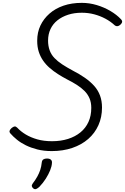

<svg xmlns="http://www.w3.org/2000/svg" viewBox="-20 -1035 874 1342"><path d="M342 21Q286 21 241 9.5Q196 -2 160.5 -19.5Q125 -37 98 -59Q71 -81 52 -103Q44 -113 47.5 -122Q51 -131 61 -140Q73 -150 82 -151Q91 -152 100 -143Q125 -116 160 -95Q195 -74 240.5 -61Q286 -48 344 -48Q405 -48 455.5 -64Q506 -80 542.5 -110Q579 -140 598.5 -183Q618 -226 618 -281Q618 -319 605.5 -348Q593 -377 570.5 -399.5Q548 -422 517.5 -441.5Q487 -461 449 -480Q415 -498 384.5 -517.5Q354 -537 327.5 -560Q301 -583 281.5 -611Q262 -639 251 -673Q240 -707 240 -750Q240 -809 262.5 -856.5Q285 -904 326 -940Q367 -976 424 -995.5Q481 -1015 552 -1015Q605 -1015 656.5 -999.5Q708 -984 752 -958Q796 -932 825 -901Q835 -891 833.5 -881.5Q832 -872 821 -862Q811 -853 800.5 -852Q790 -851 782 -858Q753 -885 716.5 -904.5Q680 -924 638.5 -935Q597 -946 552 -946Q499 -946 456 -932Q413 -918 381.5 -893Q350 -868 333 -832Q316 -796 316 -751Q316 -714 327 -683.5Q338 -653 360.5 -629.5Q383 -606 415 -585Q447 -564 488 -542Q535 -518 573 -491.5Q611 -465 638 -435Q665 -405 679 -367.5Q693 -330 693 -283Q693 -216 668 -160Q643 -104 596.5 -63.5Q550 -23 485 -1Q420 21 342 21ZM214 283Q204 275 202.5 266.5Q201 258 209 247Q228 222 240.5 199.5Q253 177 261 153.5Q269 130 272 100Q274 85 283.5 79Q293 73 308 73Q327 73 336 81.5Q345 90 343 105Q342 127 330.5 155.5Q319 184 300 214Q281 244 255 271Q244 281 234 285.5Q224 290 214 283Z"/></svg>

Font: Playwrite RO Light
Style: Regular
Weight: 300
Version: Version 1.002